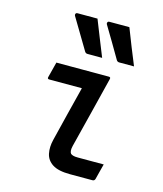

<svg xmlns="http://www.w3.org/2000/svg" viewBox="-119 -894 837 983"><g transform="rotate(15 300.0 -403.0)"><path d="M275 -806Q294 -759 312.5 -711.5Q331 -664 350 -618H273Q263 -618 258 -626Q229 -675 207.5 -710.5Q186 -746 160 -790Q157 -795 159.5 -800.5Q162 -806 169 -806ZM444 -806Q462 -759 481 -711.5Q500 -664 519 -618H441Q431 -618 426 -626Q398 -675 376.5 -710.5Q355 -746 329 -790Q326 -795 328.5 -800.5Q331 -806 338 -806ZM130 -534H408Q419 -534 416 -523Q392 -428 369 -334Q346 -240 321 -143Q314 -113 324 -102Q329 -98 337.5 -95.5Q346 -93 362 -93H499Q494 -73 488.5 -52.5Q483 -32 478 -11Q475 0 464 0H345Q283 0 252 -20Q221 -40 214 -74Q207 -108 217 -148Q236 -224 253.5 -296Q271 -368 290 -441H117Q106 -441 109 -452Q114 -472 119.5 -493Q125 -514 130 -534Z"/></g></svg>

Font: Recursive Mn Lnr St Med
Style: Italic
Weight: 500
Italic angle: -15°
Monospace: yes
Version: Version 1.079;hotconv 1.0.112;makeotfexe 2.5.65598; ttfautoh